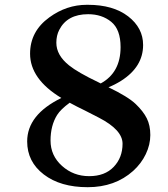

<svg xmlns="http://www.w3.org/2000/svg" viewBox="-20 -777 707 807"><path d="M94.2 -182.6Q94.2 -294.9 237.8 -365.2Q106.4 -444.8 106.4 -551.3Q106.4 -645.5 187.5 -704.1Q259.8 -756.8 344.7 -756.8H349.6Q455.6 -756.8 518.6 -708.3Q581.5 -659.7 581.5 -587.9Q581.5 -496.1 489.3 -437.5Q462.9 -420.9 436 -410.2Q518.1 -370.6 550 -340.1Q582 -309.6 596.9 -279.8Q611.8 -250 611.8 -209.5Q611.8 -168.9 592.8 -129.2Q573.7 -89.4 539.6 -58.6Q463.4 9.8 348.6 9.8Q233.9 9.8 164.1 -43.7Q94.2 -97.2 94.2 -182.6ZM403.3 -426.3Q486.8 -471.7 486.8 -579.1Q486.8 -653.3 447.5 -685.3Q408.2 -717.3 350.6 -717.3Q262.7 -717.3 229 -651.4Q216.8 -627.9 216.8 -597.2Q216.8 -544.9 270.5 -502Q307.6 -472.2 393.6 -431.2ZM396 -282.2 335.9 -313Q304.2 -328.1 272.9 -345.2Q234.9 -317.4 220.2 -293.9Q192.4 -249.5 192.4 -186.3Q192.4 -123 240.5 -79.8Q288.6 -36.6 354.7 -36.6Q420.9 -36.6 458 -75.7Q495.1 -114.7 495.1 -172.9Q495.1 -231 396 -282.2Z"/></svg>

Font: Cantata One
Style: Regular
Weight: 400
Designer: Joana Maria Correia da Silva
Foundry: Joana Maria Correia da Silva
Version: Version 1.002